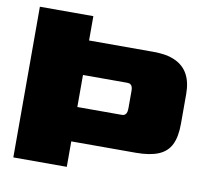

<svg xmlns="http://www.w3.org/2000/svg" viewBox="-76 -761 932 847"><g transform="rotate(10 390.0 -337.5)"><path d="M36 0H275.5V-114H564.5Q627 -114 665.5 -130Q704 -146 721.2 -181Q738.5 -216 738.5 -274.5V-407.5Q738.5 -460.5 719.5 -495.5Q700.5 -530.5 662.2 -548.2Q624 -566 564.5 -566H275.5V-675H36ZM275.5 -268V-411.5H474Q484 -411.5 489.2 -407.2Q494.5 -403 496.5 -396Q498.5 -389 498.5 -379.5V-303.5Q498.5 -293.5 496.8 -285.5Q495 -277.5 489.5 -272.8Q484 -268 474 -268Z"/></g></svg>

Font: Anybody SemiExpanded Black
Style: Regular
Weight: 900
Width: 6
Version: Version 1.113;gftools[0.9.25]